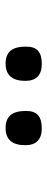

<svg xmlns="http://www.w3.org/2000/svg" viewBox="234 -1040 167 676"><g transform="rotate(90 318.0 -701.5)"><path d="M430.2 -637.2Q399.9 -637.2 385 -654.3Q370.1 -671.4 370.1 -709Q370.1 -738.8 385.3 -751.7Q400.4 -764.6 431.2 -764.6Q490.7 -764.6 490.7 -706.5Q490.7 -637.2 430.2 -637.2ZM203.1 -637.2Q173.3 -637.2 158.4 -654.3Q143.6 -671.4 143.6 -709Q143.6 -738.8 158.4 -751.7Q173.3 -764.6 204.1 -764.6Q264.2 -764.6 264.2 -706.5Q264.2 -637.2 203.1 -637.2Z"/></g></svg>

Font: Pinar-DS1-FD Medium
Style: Regular
Weight: 500
Designer: Amin Abedi
Version: Version 3.000